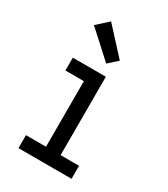

<svg xmlns="http://www.w3.org/2000/svg" viewBox="-189 -857 829 946"><g transform="rotate(30 225.0 -384.5)"><path d="M74 0V-74H188V-447H83V-520H271V-74H376V0ZM240 -577 93 -711 157 -769 291 -623Z"/></g></svg>

Font: Zed Sans Extended
Style: Regular
Weight: 400
Width: 7
Designer: Belleve Invis
Foundry: Belleve Invis
Version: Version 1.0.0; ttfautohint (v1.8.4)